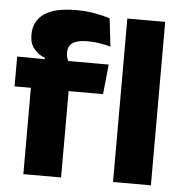

<svg xmlns="http://www.w3.org/2000/svg" viewBox="-50 -724 740 773"><g transform="rotate(5 320.0 -338.0)"><path d="M228 -676.5Q268.5 -676.5 303.2 -670.2Q338 -664 364 -655L377 -542Q357 -547.5 334.5 -551.5Q312 -555.5 285.5 -555.5Q254 -555.5 236.2 -548.8Q218.5 -542 211.8 -530.2Q205 -518.5 205 -502V-501Q205 -489 208.8 -479.5Q212.5 -470 217.5 -461.5L118.5 -458V-473.5Q92.5 -483.5 74.2 -505Q56 -526.5 56 -561V-563.5Q56 -617 97.8 -646.8Q139.5 -676.5 228 -676.5ZM72.5 0V-426.5H225V0ZM6.5 -349V-469.5L138.5 -468.5L196.5 -469.5H376.5L364 -349ZM435 0V-660.5H588V0Z"/></g></svg>

Font: Anek Latin
Style: Bold
Weight: 700
Designer: Yesha Goshar
Foundry: Ek Type
Version: Version 1.003